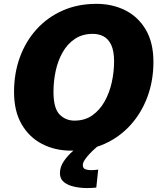

<svg xmlns="http://www.w3.org/2000/svg" viewBox="-20 -770 826 998"><path d="M490.5 111.5 480.5 205Q470 206 458.2 206.8Q446.5 207.5 433.5 207.5Q397.5 207.5 365 200.2Q332.5 193 312 176.2Q291.5 159.5 291.5 130.5Q291.5 97 312.5 66.8Q333.5 36.5 361.5 13Q389.5 -10.5 410.5 -23.5H504.5Q494.5 -16 478.8 -2.2Q463 11.5 447.2 28Q431.5 44.5 421 60.2Q410.5 76 410.5 87.5Q410.5 104.5 423.2 109.5Q436 114.5 454 114.5Q463 114.5 472.8 113.5Q482.5 112.5 490.5 111.5ZM349 13Q266.5 13 199.2 -21.5Q132 -56 92.5 -124Q53 -192 53 -292Q53 -389.5 83.5 -472.8Q114 -556 170.5 -618.2Q227 -680.5 305.8 -715.2Q384.5 -750 481 -750Q565 -750 632 -716Q699 -682 738.2 -615Q777.5 -548 777.5 -448.5Q777.5 -351.5 746.8 -267.8Q716 -184 659 -120.8Q602 -57.5 523.5 -22.2Q445 13 349 13ZM367 -143Q421 -143 460 -170.5Q499 -198 524 -243Q549 -288 561 -342.2Q573 -396.5 573 -450.5Q573 -505.5 558 -536.8Q543 -568 518.2 -581Q493.5 -594 463 -594Q408.5 -594 369.5 -568Q330.5 -542 305.8 -498.5Q281 -455 269.5 -401.5Q258 -348 258 -292.5Q258 -207.5 289.5 -175.2Q321 -143 367 -143Z"/></svg>

Font: Epilogue Black
Style: Italic
Weight: 900
Italic angle: -12°
Designer: Tyler Finck
Foundry: Etcetera Type Co
Version: Version 2.111